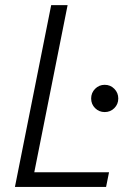

<svg xmlns="http://www.w3.org/2000/svg" viewBox="-20 -740 524 760"><path d="M182.6 -719.7H247.6L115.7 -58.1H411.6L399.9 0H39.1ZM340.8 -350.1Q340.8 -372.6 356.4 -388.4Q372.1 -404.3 394.5 -404.3Q417 -404.3 432.6 -388.4Q448.2 -372.6 448.2 -350.1Q448.2 -327.6 432.6 -312Q417 -296.4 394.5 -296.4Q372.1 -296.4 356.4 -312Q340.8 -327.6 340.8 -350.1Z"/></svg>

Font: Reddit Sans Fudge Light Italic
Style: Regular
Weight: 300
Italic angle: -11.25°
Designer: Stephen Hutchings
Version: Version 1.013